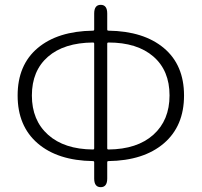

<svg xmlns="http://www.w3.org/2000/svg" viewBox="-20 -762 835 795"><path d="M397 13Q370 13 370 -23V-90Q370 -95 365 -95Q219 -97 136 -168.5Q53 -240 53 -366.5Q53 -493 136 -563Q219 -633 365 -635Q370 -635 370 -640V-706Q370 -742 397 -742Q424 -742 424 -706V-640Q424 -635 429 -635Q575 -633 658.5 -563Q742 -493 742 -366.5Q742 -240 658.5 -168.5Q575 -97 429 -95Q424 -95 424 -90V-23Q424 13 397 13ZM365 -143Q370 -143 370 -148V-581Q370 -586 365 -586Q245 -585 178.5 -527Q112 -469 112 -366.5Q112 -264 179 -204Q246 -144 365 -143ZM424 -148Q424 -143 429 -143Q548 -144 615 -204Q682 -264 682 -367Q682 -470 615 -528Q548 -586 429 -586Q424 -586 424 -581Z"/></svg>

Font: Resource Han Rounded KR Light
Style: Regular
Weight: 300
Designer: Cyano Hao (round all glyphs); Ryoko NISHIZUKA 西塚涼子 (kana, bopomofo & ideographs); Paul D. Hunt (Latin, Greek & Cyrillic)
Foundry: Cyano Hao
Version: 0.990